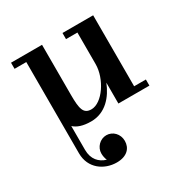

<svg xmlns="http://www.w3.org/2000/svg" viewBox="-165 -596 959 992"><g transform="rotate(-30 314.0 -100.0)"><path d="M273 110.5C235 110.5 204 143 204 179.5C204 194 207 209 212.5 221.5C171.5 209.5 140.5 178 140.5 121V-21C161.5 -1.5 193.5 10 242.5 10C328.5 10 382 -55 409.5 -124.5V0H594.5V-36.5H524.5V-460H341.5V-423.5H409.5V-235.5C409.5 -147 339.5 -43.5 274.5 -43.5C227.5 -43.5 219.5 -77.5 219.5 -161.5V-460H34.5V-423.5H104.5V121C104.5 211 176.5 260 251 260C312.5 260 342 226.5 342 183.5C342 142 311 110.5 273 110.5Z"/></g></svg>

Font: Bodoni* 06pt Medium
Style: Regular
Weight: 500
Version: Version 2.3